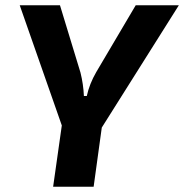

<svg xmlns="http://www.w3.org/2000/svg" viewBox="-20 -710 700 730"><path d="M367 -225 336 0H182L215 -233L55 -690H208L286 -434Q297 -390 299 -345H310Q320 -391 346 -436L496 -690H660Z"/></svg>

Font: Exo 2.0
Style: Bold Italic
Weight: 700
Italic angle: -8°
Designer: Natanael Gama
Version: Version 1.001;PS 001.001;hotconv 1.0.70;makeotf.lib2.5.58329